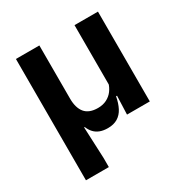

<svg xmlns="http://www.w3.org/2000/svg" viewBox="-155 -613 871 908"><g transform="rotate(-30 280.0 -159.0)"><path d="M376 -490.5H504V0H379.5L384 -121L376 -129.5ZM184 -490.5V-199.5Q184 -175 189.5 -155.8Q195 -136.5 206 -123Q217 -109.5 234.8 -102.5Q252.5 -95.5 277 -95.5Q304 -95.5 324.8 -106Q345.5 -116.5 359 -134.5Q372.5 -152.5 378.5 -174.5L401 -101H378Q371.5 -66 358.5 -41Q345.5 -16 323.8 -2.8Q302 10.5 270 10.5Q245.5 10.5 227.2 3.5Q209 -3.5 196.8 -16.8Q184.5 -30 177 -49H173.5L181 122V172H56V-490.5Z"/></g></svg>

Font: Anek Devanagari SemiBold
Style: Regular
Weight: 600
Designer: Kailash Malviya (Devanagari) & Yesha Goshar (Latin)
Foundry: Ek Type
Version: Version 1.003